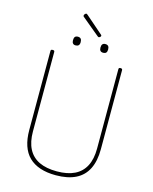

<svg xmlns="http://www.w3.org/2000/svg" viewBox="-207 -1659 1447 1810"><g transform="rotate(15 516.5 -754.0)"><path d="M518 19Q431 19 365 -3Q299 -25 255 -68Q211 -111 189 -176.5Q167 -242 167 -328V-1100Q167 -1108 171 -1111.5Q175 -1115 185 -1115Q196 -1115 200 -1111.5Q204 -1108 204 -1100V-325Q204 -222 239.5 -154Q275 -86 344.5 -52.5Q414 -19 518 -19Q621 -19 690 -52.5Q759 -86 794.5 -154Q830 -222 830 -325V-1100Q830 -1108 834 -1111.5Q838 -1115 848 -1115Q866 -1115 866 -1100V-328Q866 -213 827.5 -135.5Q789 -58 711.5 -19.5Q634 19 518 19ZM382 -1212Q364 -1212 355 -1222.5Q346 -1233 346 -1253Q346 -1276 355 -1286.5Q364 -1297 383 -1297Q402 -1297 411.5 -1286.5Q421 -1276 421 -1254Q421 -1232 411 -1222Q401 -1212 382 -1212ZM652 -1212Q632 -1212 623 -1222.5Q614 -1233 614 -1253Q614 -1276 623.5 -1286.5Q633 -1297 651 -1297Q670 -1297 679.5 -1286.5Q689 -1276 689 -1254Q689 -1232 679.5 -1222Q670 -1212 652 -1212ZM574 -1343Q571 -1343 569 -1344Q567 -1345 562 -1348L386 -1494Q384 -1497 383.5 -1499Q383 -1501 383 -1504Q383 -1509 386 -1514Q389 -1519 394.5 -1523Q400 -1527 404 -1527Q408 -1527 410.5 -1524.5Q413 -1522 418 -1519L588 -1371Q591 -1369 592 -1366Q593 -1363 593 -1361Q593 -1355 585.5 -1349Q578 -1343 574 -1343Z"/></g></svg>

Font: Playwrite FR Moderne Thin
Style: Regular
Weight: 250
Version: Version 1.002